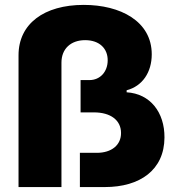

<svg xmlns="http://www.w3.org/2000/svg" viewBox="-20 -757 722 777"><path d="M55 0H228.7V-503.6C228.7 -559.3 266.3 -594.5 324.6 -594.5C382.5 -594.5 416.5 -560.4 415.8 -512.1C415.5 -467.7 386.4 -432.9 341.6 -432.9H306.1V-302.2H360.1C427.6 -302.2 469.5 -270.6 469.8 -219.5C470.5 -170.1 431.5 -138.5 371.8 -138.5H303.3V0H404.5C546.2 0 644.9 -68.9 645.6 -200.3C646.3 -302.6 587.7 -377.8 492.5 -383.5V-391.7C556.5 -408.4 594.1 -464.5 594.1 -537.3C594.1 -671.2 467 -737.2 318.9 -737.2C158 -737.2 55 -660.5 55 -533.4Z"/></svg>

Font: TID UI Extra Bold
Style: Regular
Weight: 800
Designer: The TID Project Authors
Foundry: Bakken & Bæck
Version: Version 1.001;hotconv 1.0.109;makeotfexe 2.5.65596